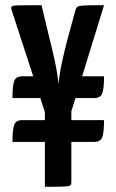

<svg xmlns="http://www.w3.org/2000/svg" viewBox="-20 -720 446 740"><path d="M174 -223 24 -684Q22 -693 26 -696Q30 -699 55.5 -699.5Q81 -700 140 -700L172 -567Q177 -547 182.5 -523.5Q188 -500 193 -476.5Q198 -453 201 -432Q204 -411 205 -396Q207 -411 210 -432Q213 -453 218 -476.5Q223 -500 229 -524Q235 -548 240 -568L271 -682Q274 -691 279.5 -694.5Q285 -698 307 -699Q329 -700 381 -700L234 -223ZM28 -173Q28 -219 34.5 -238Q41 -257 66 -257H173V-173ZM153 0V-358H255V-19Q255 -9 251 -5.5Q247 -2 226 -1Q205 0 153 0ZM28 -342Q28 -388 34.5 -407Q41 -426 66 -426H158V-342ZM236 -173V-257H381Q381 -212 374.5 -192.5Q368 -173 343 -173ZM240 -342V-426H381Q381 -381 374.5 -361.5Q368 -342 343 -342Z"/></svg>

Font: Yanone Kaffeesatz SemiBold
Style: Regular
Weight: 600
Designer: Yanone (Cyrillic: Daniel Pouzeot, Huerta Tipografica, and Cyreal)
Foundry: Yanone
Version: Version 2.003